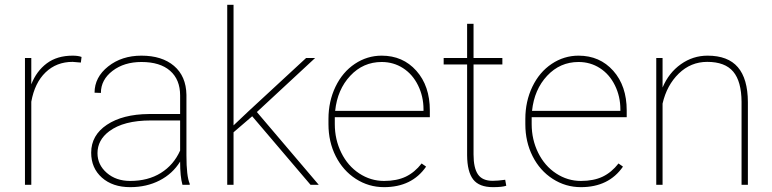

<svg xmlns="http://www.w3.org/2000/svg" viewBox="-20 -770 3218 800"><path d="M316.9 -509.3 282.7 -512.2Q215.3 -512.2 169.9 -468.5Q124.5 -424.8 110.4 -346.2V0H84V-528.3H110.4V-418.5Q131.8 -473.6 174.8 -505.9Q217.8 -538.1 282.7 -538.1Q305.7 -538.1 319.8 -532.7Z M740.2 0Q730.5 -33.7 730.5 -96.7Q699.2 -45.9 645 -18.1Q590.8 9.8 522.5 9.8Q449.2 9.8 404.5 -30Q359.9 -69.8 359.9 -133.8Q359.9 -206.5 425.5 -250.2Q491.2 -293.9 600.1 -294.9H730.5V-372.1Q730.5 -438.5 688.7 -475.1Q647 -511.7 569.3 -511.7Q497.1 -511.7 448.7 -474.6Q400.4 -437.5 400.4 -382.8L374 -383.8Q374 -448.2 430.7 -493.2Q487.3 -538.1 569.3 -538.1Q654.8 -538.1 705.1 -495.4Q755.4 -452.6 756.8 -375V-122.6Q756.8 -35.6 770.5 -4.4V0ZM522.5 -16.1Q596.7 -16.1 650.1 -49.3Q703.6 -82.5 730.5 -142.6V-268.1H608.4Q495.1 -268.1 435.1 -223.1Q386.2 -186.5 386.2 -131.8Q386.2 -83.5 424.8 -49.8Q463.4 -16.1 522.5 -16.1Z M1030.8 -285.6 1029.8 -284.7 953.1 -218.8V0H926.8V-750H953.1V-247.6L1015.1 -306.2L1255.4 -528.3H1293L1050.3 -303.2L1308.1 0H1273.9Z M1580.1 9.8Q1516.1 9.8 1462.6 -24.7Q1409.2 -59.1 1378.9 -119.1Q1348.6 -179.2 1348.6 -252.4V-274.4Q1348.6 -347.7 1377.9 -408.7Q1407.2 -469.7 1458.5 -503.9Q1509.8 -538.1 1570.3 -538.1Q1658.7 -538.1 1714.8 -475.1Q1771 -412.1 1771 -309.6V-281.7H1375V-252.9Q1375 -188.5 1402.1 -133.5Q1429.2 -78.6 1476.8 -47.4Q1524.4 -16.1 1580.1 -16.1Q1633.3 -16.1 1670.7 -33.9Q1708 -51.8 1736.8 -88.9L1755.4 -75.7Q1696.3 9.8 1580.1 9.8ZM1570.3 -511.7Q1493.2 -511.7 1439.5 -454.3Q1385.7 -397 1376.5 -308.1H1744.6V-314.5Q1744.6 -368.2 1721.9 -414.3Q1699.2 -460.4 1659.4 -486.1Q1619.6 -511.7 1570.3 -511.7Z M1953.1 -670.9V-528.3H2073.2V-501.5H1953.1V-126.5Q1953.1 -70.3 1971.4 -43.5Q1989.7 -16.6 2032.7 -16.6Q2054.2 -16.6 2085 -21L2089.4 3.9Q2073.2 9.8 2034.2 9.8Q1976.6 9.8 1951.7 -22.2Q1926.8 -54.2 1926.3 -123V-501.5H1828.6V-528.3H1926.3V-670.9Z M2400.4 9.8Q2336.4 9.8 2283 -24.7Q2229.5 -59.1 2199.2 -119.1Q2168.9 -179.2 2168.9 -252.4V-274.4Q2168.9 -347.7 2198.2 -408.7Q2227.5 -469.7 2278.8 -503.9Q2330.1 -538.1 2390.6 -538.1Q2479 -538.1 2535.2 -475.1Q2591.3 -412.1 2591.3 -309.6V-281.7H2195.3V-252.9Q2195.3 -188.5 2222.4 -133.5Q2249.5 -78.6 2297.1 -47.4Q2344.7 -16.1 2400.4 -16.1Q2453.6 -16.1 2491 -33.9Q2528.3 -51.8 2557.1 -88.9L2575.7 -75.7Q2516.6 9.8 2400.4 9.8ZM2390.6 -511.7Q2313.5 -511.7 2259.8 -454.3Q2206.1 -397 2196.8 -308.1H2564.9V-314.5Q2564.9 -368.2 2542.2 -414.3Q2519.5 -460.4 2479.7 -486.1Q2439.9 -511.7 2390.6 -511.7Z M2740.7 -405.3Q2766.6 -466.8 2816.9 -502.4Q2867.2 -538.1 2928.2 -538.1Q3013.2 -538.1 3054.4 -490Q3095.7 -441.9 3096.2 -344.7V0H3069.8V-345.7Q3069.3 -430.7 3035.2 -471.4Q3001 -512.2 2926.8 -512.2Q2858.4 -512.2 2808.3 -463.6Q2758.3 -415 2740.7 -338.4V0H2714.4V-528.3H2740.7Z"/></svg>

Font: RobotoDraft Thin
Style: Regular
Weight: 250
Version: Version 2.001153; 2014